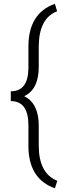

<svg xmlns="http://www.w3.org/2000/svg" viewBox="-20 -800 338 1016"><path d="M270.5 196.3Q133.3 147.9 130.4 -21.5V-137.2Q130.4 -265.1 37.1 -265.1V-316.9Q127.9 -316.9 130.4 -436V-560.5Q133.3 -731.4 270.5 -779.8L282.2 -740.2Q187.5 -704.1 185.1 -559.6V-447.3Q185.1 -326.7 107.9 -291Q185.1 -253.4 185.1 -134.3V-25.4Q186.5 118.2 283.2 156.7Z"/></svg>

Font: TypoPRO Roboto
Style: Regular
Weight: 300
Designer: Google
Version: Version 2.136; 2016